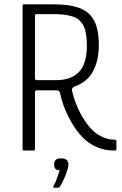

<svg xmlns="http://www.w3.org/2000/svg" viewBox="-20 -693 563 884"><path d="M90 0Q84 0 84 -6V-667Q84 -673 90 -673H228Q302 -673 347.5 -655.5Q393 -638 414 -597Q435 -556 435 -484Q435 -416 409 -366Q383 -316 326 -296Q315 -291 312.5 -284.5Q310 -278 313 -270Q321 -236 336 -201Q351 -166 371.5 -135.5Q392 -105 415 -85Q435 -69 458.5 -59.5Q482 -50 507 -50Q511 -50 513.5 -48.5Q516 -47 516 -43V-7Q516 -4 515.5 -2.5Q515 -1 512.5 -0.5Q510 0 503 0Q465 0 433.5 -12.5Q402 -25 376 -46Q349 -69 325 -104.5Q301 -140 283 -181.5Q265 -223 257 -263Q256 -268 252.5 -272.5Q249 -277 239 -277H149Q141 -277 141 -267V-6Q141 0 134 0ZM141 -332Q141 -328 143.5 -326Q146 -324 149 -324H238Q307 -324 343.5 -361.5Q380 -399 380 -484Q380 -544 364 -575Q348 -606 314.5 -617Q281 -628 226 -628H148Q144 -628 142.5 -626.5Q141 -625 141 -619ZM295 65Q295 76 288.5 95Q282 114 273.5 133.5Q265 153 255 167Q253 171 251 171Q247 171 239 171Q231 171 226 171Q225 170 225 169Q225 168 227 163Q234 150 242 128.5Q250 107 255 91Q240 91 234.5 83.5Q229 76 229 65Q229 52 236 44Q243 36 261 36Q277 36 286 42.5Q295 49 295 65Z"/></svg>

Font: Glory Light
Style: Regular
Weight: 300
Version: Version 1.011